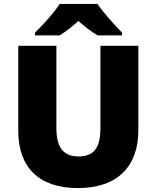

<svg xmlns="http://www.w3.org/2000/svg" viewBox="-20 -947 797 977"><path d="M476 -927H284C254 -881 196 -817 158 -781V-767H284C319 -789 344 -810 379 -840C414 -810 442 -787 477 -767H601V-781C567 -815 507 -881 476 -927ZM684 -284V-714H491V-296C491 -194 458 -151 379 -151C305 -151 267 -194 267 -295V-714H73V-280C73 -95 179 10 376 10C582 10 684 -104 684 -284Z"/></svg>

Font: Noto Sans Sinhala UI Black
Style: Regular
Weight: 900
Designer: Jelle Bosma - Monotype Design Team
Foundry: Monotype Imaging Inc.
Version: Version 2.006